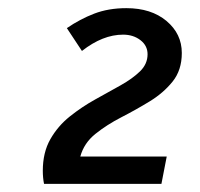

<svg xmlns="http://www.w3.org/2000/svg" viewBox="-20 -727 490 471"><path d="M426 -597Q426 -555 403.5 -527Q381 -499 347.5 -478.5Q314 -458 278 -439.5Q242 -421 214 -398.5Q186 -376 177 -343H389L376 -276H88Q85 -291 85 -308Q85 -353 103.5 -385.5Q122 -418 151.5 -441.5Q181 -465 213.5 -483Q246 -501 275.5 -517.5Q305 -534 323.5 -552Q342 -570 342 -594Q342 -615 324.5 -628.5Q307 -642 282 -642Q232 -642 181 -602L144 -658Q176 -680 211 -693.5Q246 -707 290 -707Q351 -707 388.5 -675.5Q426 -644 426 -597Z"/></svg>

Font: ABeeZee
Style: Italic
Weight: 400
Italic angle: -10°
Designer: Anja Meiners
Foundry: Anja Meiners
Version: Version 1.003; ttfautohint (v1.8.3)